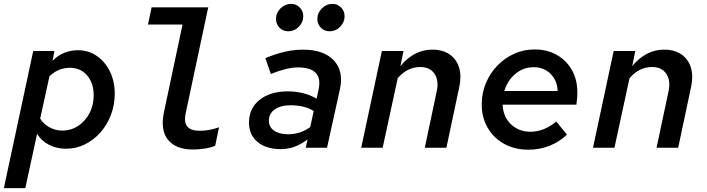

<svg xmlns="http://www.w3.org/2000/svg" viewBox="-42 -765 3662 994"><path d="M-22 209 130 -501H240L230 -450Q258 -479 291.5 -492Q325 -505 362 -505Q416 -505 459 -475.5Q502 -446 527 -395Q552 -344 552 -280Q552 -222 532.5 -170.5Q513 -119 478 -79.5Q443 -40 397.5 -17.5Q352 5 299 5Q252 5 212.5 -15Q173 -35 150 -72L89 209ZM280 -89Q326 -89 363 -113.5Q400 -138 421.5 -179.5Q443 -221 443 -272Q443 -334 409.5 -374Q376 -414 319 -414Q260 -414 214 -370L166 -151Q183 -123 214 -106Q245 -89 280 -89Z M957 9Q869 9 828 -41Q787 -91 807 -185L903 -638H724L743 -727H1036L920 -182Q909 -132 927.5 -110Q946 -88 991 -88Q1015 -88 1039 -92Q1063 -96 1092 -106L1072 -10Q1046 0 1015.5 4.5Q985 9 957 9Z M1411 7Q1336 7 1291.5 -30Q1247 -67 1247 -130Q1247 -204 1302 -248Q1357 -292 1449 -292Q1489 -292 1527.5 -282.5Q1566 -273 1597 -254L1607 -300Q1633 -416 1500 -416Q1444 -416 1360 -382L1332 -464Q1436 -508 1526 -508Q1634 -508 1686 -452.5Q1738 -397 1718 -304L1651 0H1541L1550 -43Q1514 -16 1480.5 -4.5Q1447 7 1411 7ZM1350 -140Q1350 -108 1376.5 -89Q1403 -70 1449 -70Q1481 -70 1509 -79Q1537 -88 1564 -107L1582 -190Q1536 -220 1462 -220Q1411 -220 1380.5 -198.5Q1350 -177 1350 -140ZM1450 -603Q1423 -603 1405 -621.5Q1387 -640 1387 -667Q1387 -699 1410.5 -722Q1434 -745 1465 -745Q1491 -745 1509.5 -726.5Q1528 -708 1528 -681Q1528 -650 1505 -626.5Q1482 -603 1450 -603ZM1664 -603Q1637 -603 1619 -621.5Q1601 -640 1601 -667Q1601 -698 1624.5 -721.5Q1648 -745 1679 -745Q1705 -745 1723.5 -726.5Q1742 -708 1742 -681Q1742 -650 1719 -626.5Q1696 -603 1664 -603Z M1828 0 1935 -501H2047L2031 -423Q2102 -508 2196 -508Q2250 -508 2285.5 -483.5Q2321 -459 2334.5 -416Q2348 -373 2336 -316L2269 0H2157L2219 -292Q2231 -348 2207.5 -383Q2184 -418 2134 -418Q2066 -418 2017 -360L1939 0Z M2693 10Q2623 10 2568.5 -20Q2514 -50 2483 -103Q2452 -156 2452 -225Q2452 -283 2473.5 -334.5Q2495 -386 2532.5 -425Q2570 -464 2619.5 -486.5Q2669 -509 2726 -509Q2791 -509 2841 -480.5Q2891 -452 2919 -402Q2947 -352 2947 -286Q2947 -269 2945.5 -253.5Q2944 -238 2942 -223H2560Q2563 -160 2603.5 -121.5Q2644 -83 2704 -83Q2775 -83 2838 -136L2893 -68Q2855 -31 2803.5 -10.5Q2752 10 2693 10ZM2569 -294H2845Q2843 -348 2808.5 -382.5Q2774 -417 2721 -417Q2667 -417 2626 -382.5Q2585 -348 2569 -294Z M3028 0 3135 -501H3247L3231 -423Q3302 -508 3396 -508Q3450 -508 3485.5 -483.5Q3521 -459 3534.5 -416Q3548 -373 3536 -316L3469 0H3357L3419 -292Q3431 -348 3407.5 -383Q3384 -418 3334 -418Q3266 -418 3217 -360L3139 0Z"/></svg>

Font: Red Hat Mono Medium
Style: Italic
Weight: 500
Italic angle: -12°
Monospace: yes
Designer: Pentagram, MCKL
Foundry: Pentagram, MCKL
Version: Version 1.023; ttfautohint (v1.8.3)